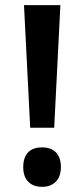

<svg xmlns="http://www.w3.org/2000/svg" viewBox="-20 -712 327 744"><path d="M190 -217 214 -692H73L97 -217ZM70 -64C70 -13 100 12 143 12C184 12 216 -12 216 -64C216 -119 185 -141 143 -141C99 -141 70 -118 70 -64Z"/></svg>

Font: Noto Sans Kannada SemiCondensed SemiBold
Style: Regular
Weight: 600
Width: 4
Designer: Jelle Bosma - Monotype Design Team
Foundry: Monotype Imaging Inc.
Version: Version 2.005